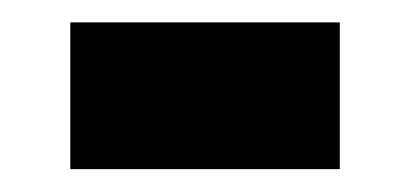

<svg xmlns="http://www.w3.org/2000/svg" viewBox="-20 -148 359 168"><path d="M41.5 -128.4H277.3V0H41.5Z"/></svg>

Font: Vazirmatn FD
Style: Bold
Weight: 700
Designer: Saber Rastikerdar
Foundry: Saber Rastikerdar
Version: Version 33.001